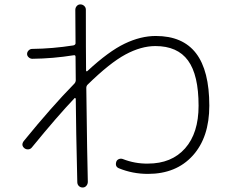

<svg xmlns="http://www.w3.org/2000/svg" viewBox="-20 -793 1040 855"><path d="M88.9 -132.8Q72.3 -146.5 85.9 -165Q210 -317.4 310.5 -419.9Q316.4 -425.8 317.4 -434.6Q317.4 -450.2 316.9 -485.8Q316.4 -521.5 316.4 -540Q316.4 -548.8 307.6 -546.9Q215.8 -532.2 124 -531.2Q115.2 -531.2 107.9 -537.6Q100.6 -543.9 100.6 -552.7Q100.6 -561.5 107.4 -568.4Q114.3 -575.2 123 -575.2Q213.9 -576.2 306.6 -590.8Q315.4 -592.8 316.4 -599.6Q316.4 -622.1 315.9 -671.9Q315.4 -721.7 315.4 -749Q315.4 -758.8 321.8 -766.1Q328.1 -773.4 337.9 -773.4Q347.7 -773.4 355 -766.6Q362.3 -759.8 362.3 -750Q362.3 -558.6 363.3 -478.5Q363.3 -476.6 365.2 -475.6Q367.2 -474.6 369.1 -476.6Q463.9 -564.5 535.2 -598.6Q606.4 -632.8 673.8 -632.8Q793.9 -632.8 853 -555.7Q912.1 -478.5 912.1 -322.3Q912.1 -181.6 838.4 -100.1Q764.6 -18.6 638.7 -18.6Q570.3 -18.6 508.8 -43.9Q491.2 -51.8 498 -73.2Q501 -81.1 509.3 -84.5Q517.6 -87.9 526.4 -85Q581.1 -63.5 638.7 -64.5Q744.1 -64.5 804.2 -132.3Q864.3 -200.2 864.3 -322.3Q864.3 -459 817.4 -523.4Q770.5 -587.9 671.9 -587.9Q608.4 -587.9 538.6 -550.3Q468.8 -512.7 370.1 -416Q364.3 -410.2 364.3 -401.4Q368.2 -83 371.1 16.6Q371.1 26.4 364.7 34.2Q358.4 42 348.1 42Q337.9 42 331.1 35.2Q324.2 28.3 324.2 17.6Q318.4 -222.7 317.4 -352.5Q317.4 -354.5 315.4 -356Q313.5 -357.4 312.5 -356.4Q235.4 -275.4 122.1 -136.7Q116.2 -128.9 106.4 -127.9Q96.7 -127 88.9 -132.8Z"/></svg>

Font: Rounded-X Mgen+ 2m light
Style: Regular
Weight: 200
Designer: [Source Han Sans]
Ryoko NISHIZUKA  (kana & ideographs); Paul D. Hunt (Latin, Greek & Cyrillic); Wenlong ZHANG  (bopomofo
Version: Version 1.059.20150602